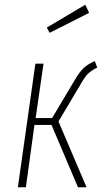

<svg xmlns="http://www.w3.org/2000/svg" viewBox="-20 -788 465 808"><path d="M338.9 -768.1 355 -733.9 189 -649.9 176.8 -671.9ZM378.9 -530.8 389.2 -503.9Q361.8 -489.7 348.6 -476.1Q335.4 -462.4 317.9 -431.2L226.1 -276.9L344.2 0H308.1L196.8 -262.2H125L88.9 0H55.2L128.9 -520H163.1L129.9 -291H199.2L296.9 -455.1Q314.5 -484.9 331.8 -501.5Q349.1 -518.1 378.9 -530.8Z"/></svg>

Font: Fira Sans Compressed UltraLight
Style: Italic
Weight: 200
Width: 3
Italic angle: -8°
Designer: Carrois Corporate & Edenspiekermann AG
Foundry: Carrois Corporate GbR & Edenspiekermann AG
Version: Version 4.203;PS 004.203;hotconv 1.0.88;makeotf.lib2.5.64775